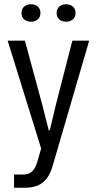

<svg xmlns="http://www.w3.org/2000/svg" viewBox="-20 -715 455 902"><path d="M46 167V105H86Q106 105 119 98.5Q132 92 141 78Q150 64 156 43L180 -41L179 1L16 -524H97L178 -225L209 -103H214L243 -225L320 -524H399L228 62Q217 101 199 124Q181 147 156 157Q131 167 97 167ZM290 -613Q271 -613 258.5 -624Q246 -635 246 -654Q246 -673 258.5 -684Q271 -695 290 -695Q310 -695 322.5 -684Q335 -673 335 -654Q335 -635 322.5 -624Q310 -613 290 -613ZM126 -613Q106 -613 93.5 -624Q81 -635 81 -654Q81 -673 93.5 -684Q106 -695 126 -695Q145 -695 157.5 -684Q170 -673 170 -654Q170 -635 157.5 -624Q145 -613 126 -613Z"/></svg>

Font: Mona Sans SemiCondensed
Style: Regular
Weight: 400
Width: 4
Designer: Deni Anggara
Foundry: GitHub
Version: Version 2.000